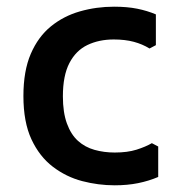

<svg xmlns="http://www.w3.org/2000/svg" viewBox="-20 -542 534 574"><path d="M323 12Q274 12 226 -0.5Q178 -13 138 -43.5Q98 -74 74 -125.5Q50 -177 50 -255Q50 -330 72 -381Q94 -432 132 -463Q170 -494 219 -508Q268 -522 321 -522Q360 -522 390 -516Q420 -510 446 -499V-407L427 -397Q406 -410 380 -417Q354 -424 320 -424Q276 -424 241.5 -407.5Q207 -391 187.5 -353.5Q168 -316 168 -254Q168 -206 180 -173Q192 -140 213 -121Q234 -102 262.5 -94Q291 -86 323 -86Q361 -86 388 -94.5Q415 -103 434 -114L453 -104V-13Q425 -1 393 5.5Q361 12 323 12Z"/></svg>

Font: AR One Sans SemiBold
Style: Regular
Weight: 600
Designer: Niteesh Yadav
Foundry: Niteesh Yadav
Version: Version 1.001;gftools[0.9.33]